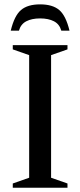

<svg xmlns="http://www.w3.org/2000/svg" viewBox="-20 -882 377 902"><path d="M297 -20V0H40V-20L117 -47V-623L40 -650V-670H297V-650L220 -623V-47ZM168.5 -795.5Q129.5 -795.5 103.5 -782Q77.5 -768.5 69 -738H30.5Q47.5 -808.5 78.8 -835Q110 -861.5 168.5 -861.5Q227 -861.5 258.2 -835Q289.5 -808.5 306.5 -738H268Q259.5 -768.5 233.5 -782Q207.5 -795.5 168.5 -795.5Z"/></svg>

Font: Newsreader Text Medium
Style: Regular
Weight: 500
Designer: Hugues Gentile
Foundry: Production Type
Version: Version 1.002